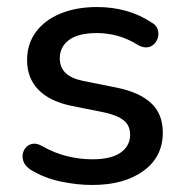

<svg xmlns="http://www.w3.org/2000/svg" viewBox="-20 -517 524 546"><path d="M242 9Q198 9 151.5 -1Q105 -11 66 -35Q53 -44 48 -55Q43 -66 44.5 -77.5Q46 -89 53.5 -97.5Q61 -106 72.5 -108Q84 -110 97 -103Q136 -81 172 -72.5Q208 -64 243 -64Q296 -64 323 -83Q350 -102 350 -134Q350 -160 332 -174.5Q314 -189 278 -197L183 -216Q121 -229 89 -262Q57 -295 57 -346Q57 -392 82 -426Q107 -460 152 -478.5Q197 -497 256 -497Q300 -497 339 -486Q378 -475 411 -453Q424 -446 428 -434.5Q432 -423 429.5 -412Q427 -401 419 -392.5Q411 -384 399.5 -382.5Q388 -381 374 -388Q344 -407 314.5 -415Q285 -423 256 -423Q203 -423 176.5 -403.5Q150 -384 150 -351Q150 -326 166 -310Q182 -294 216 -287L311 -268Q376 -255 409.5 -224Q443 -193 443 -140Q443 -71 388 -31Q333 9 242 9Z"/></svg>

Font: Nunito SemiBold
Style: Regular
Weight: 600
Designer: Vernon Adams
Foundry: Vernon Adams
Version: Version 3.602